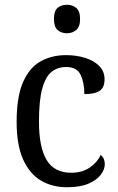

<svg xmlns="http://www.w3.org/2000/svg" viewBox="-20 -778 497 808"><path d="M262 10Q200 10 152.5 -18Q105 -46 77.5 -106.5Q50 -167 50 -265Q50 -372 77.5 -433.5Q105 -495 152 -520.5Q199 -546 258 -546Q301 -546 338 -534.5Q375 -523 397.5 -500.5Q420 -478 420 -444Q420 -410 399.5 -396Q379 -382 335 -382Q335 -429 319.5 -462.5Q304 -496 258 -496Q223 -496 197.5 -476Q172 -456 158 -406Q144 -356 144 -266Q144 -159 176 -105Q208 -51 280 -51Q325 -51 357 -72.5Q389 -94 404 -126Q421 -112 421 -87Q421 -65 404 -42.5Q387 -20 352 -5Q317 10 262 10ZM262 -638Q238 -638 222.5 -651.5Q207 -665 207 -698Q207 -732 222.5 -745Q238 -758 262 -758Q284 -758 300.5 -745Q317 -732 317 -698Q317 -665 300.5 -651.5Q284 -638 262 -638Z"/></svg>

Font: Noto Serif Myanmar SemCond
Style: Regular
Weight: 400
Width: 4
Designer: Ben Mitchell and the Monotype Design Team
Foundry: Monotype Imaging Inc.
Version: Version 2.106; ttfautohint (v1.8.4.7-5d5b)